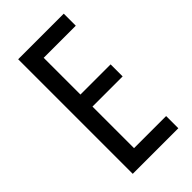

<svg xmlns="http://www.w3.org/2000/svg" viewBox="-222 -780 846 846"><g transform="rotate(-45 201.0 -357.0)"><path d="M357 0V-76H157V-335H345V-410H157V-639H357V-714H73V0Z"/></g></svg>

Font: Noto Sans UI Condensed
Style: Regular
Weight: 400
Width: 3
Designer: Monotype Design Team
Foundry: Monotype Imaging Inc.
Version: Version 1.901